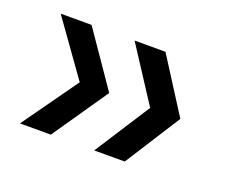

<svg xmlns="http://www.w3.org/2000/svg" viewBox="-65 -524 630 520"><g transform="rotate(20 250.0 -263.5)"><path d="M334 -422 434 -265 332 -105H244L347 -265L245 -422ZM121 -422 229 -265 119 -105H30L144 -265L32 -422Z"/></g></svg>

Font: D2Coding ligature
Style: Regular
Weight: 400
Monospace: yes
Designer: Yong-Rak Park; Jeong-Hwan Yoon; Sang-Min Lee;
Foundry: NHN Corporation
Version: Version 1.3.2; Build 20180524